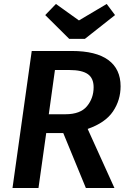

<svg xmlns="http://www.w3.org/2000/svg" viewBox="-20 -948 643 968"><path d="M422 -298 557 0H413L299 -277H213L174 0H43L140 -691H342Q464 -691 526 -645.5Q588 -600 588 -513Q588 -443 549.5 -386Q511 -329 422 -298ZM226 -372H310Q385 -372 418.5 -412.5Q452 -453 452 -508Q452 -554 422.5 -574.5Q393 -595 330 -595H257ZM560 -872 408 -752H329L208 -872L262 -928L378 -845L518 -928Z"/></svg>

Font: FiraGO Medium
Style: Italic
Weight: 500
Italic angle: -8°
Designer: bBox Type GmbH
Foundry: bBox Type GmbH
Version: Version 1.001